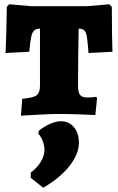

<svg xmlns="http://www.w3.org/2000/svg" viewBox="-20 -533 551 898"><path d="M84 -71Q134 -75 150.5 -87Q167 -99 167 -131V-399Q148 -399 139 -389.5Q130 -380 125.5 -358.5Q121 -337 117 -291L6 -285Q7 -306 9 -367Q11 -428 12 -501L23 -513L126 -504H387L491 -513L503 -501Q503 -428 504 -369Q505 -310 506 -291L394 -285Q390 -338 386.5 -360Q383 -382 374.5 -390.5Q366 -399 348 -399Q345 -279 345 -131Q345 -101 354.5 -89Q364 -77 388 -77Q402 -77 413.5 -78Q425 -79 429 -80L434 -75L426 5Q406 4 352.5 2Q299 0 252 0Q218 0 157.5 3.5Q97 7 78 8ZM124 299V274Q153 253 170.5 224Q188 195 188 168Q188 148 180 127Q172 106 159 92L162 78Q189 57 216 45.5Q243 34 264 34Q302 34 325.5 61.5Q349 89 349 135Q349 188 304 244.5Q259 301 182 345Z"/></svg>

Font: Alegreya SC Black
Style: Regular
Weight: 900
Designer: Juan Pablo del Peral
Foundry: Huerta Tipografica
Version: Version 2.007; ttfautohint (v1.6)